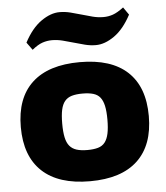

<svg xmlns="http://www.w3.org/2000/svg" viewBox="-55 -841 777 901"><g transform="rotate(-5 333.0 -390.5)"><path d="M333 11Q185 11 108 -61Q31 -133 31 -270Q31 -407 108 -478.5Q185 -550 333 -550Q481 -550 557.5 -478.5Q634 -407 634 -270Q634 -133 557.5 -61Q481 11 333 11ZM333 -136Q363 -136 383.5 -142Q404 -148 416 -163.5Q428 -179 433.5 -205Q439 -231 439 -270Q439 -309 433.5 -334.5Q428 -360 416 -375Q404 -390 383.5 -396Q363 -402 333 -402Q303 -402 282.5 -396Q262 -390 249.5 -375Q237 -360 231.5 -334.5Q226 -309 226 -270Q226 -231 231.5 -205Q237 -179 249.5 -164Q262 -149 282.5 -142.5Q303 -136 333 -136ZM92 -663Q127 -729 172 -760.5Q217 -792 259 -792Q285 -792 310.5 -785.5Q336 -779 361.5 -771.5Q387 -764 412 -757.5Q437 -751 463 -751Q486 -751 507.5 -758.5Q529 -766 558 -788L583 -752Q548 -686 503 -654.5Q458 -623 416 -623Q390 -623 364.5 -629.5Q339 -636 313.5 -643.5Q288 -651 262.5 -657.5Q237 -664 212 -664Q189 -664 167 -656.5Q145 -649 118 -627Z"/></g></svg>

Font: Encode Sans Normal
Style: ExtraBold
Weight: 800
Designer: Pablo Impallari, Andres Torresi
Foundry: Pablo Impallari, Andres Torresi
Version: Version 1.000; ttfautohint (v1.00) -l 8 -r 50 -G 200 -x 14 -